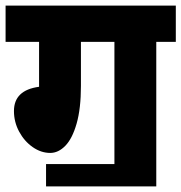

<svg xmlns="http://www.w3.org/2000/svg" viewBox="-30 -668 650 688"><path d="M600 -518H530V0H135V-80H380V-518H260V-360Q260 -279 244.5 -225Q229 -171 204 -145.5Q179 -120 150 -120Q117 -120 87 -141Q57 -162 38.5 -196.5Q20 -231 20 -270Q20 -345 110 -357V-518H-10V-648H600Z"/></svg>

Font: Madhuban Bold
Style: Regular
Weight: 700
Designer: jaikishan Patel
Foundry: MagicType
Version: Version 1.000